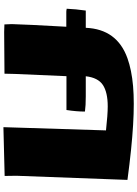

<svg xmlns="http://www.w3.org/2000/svg" viewBox="142 -946 811 1136"><g transform="rotate(90 548.0 -377.5)"><path d="M731.9 8.3 751 -598.6Q658.2 -608.9 608.9 -608.9Q525.9 -608.9 482.4 -580.3Q439 -551.8 430.7 -479H549.8Q605 -479 639.6 -474.1Q639.6 -423.8 630.4 -364.7H430.2Q417 -79.1 417 -60.5L415.5 2L168.5 3.9Q146 3.9 124 2.4L122.1 -41Q123 -82.5 127 -163.3Q130.9 -244.1 137.7 -363.8H49.3Q42.5 -363.8 31.2 -366.2Q32.2 -392.1 34.9 -420.2Q37.6 -448.2 42 -479H144Q151.9 -664.1 324.2 -725.6Q393.6 -750.5 488.8 -758.8Q584 -767.1 719.2 -759Q854.5 -751 1043.9 -725.6L1019.5 -69.3L1020.5 1Z"/></g></svg>

Font: Seymour One
Style: Regular
Weight: 400
Designer: Vernon Adams
Foundry: Vernon Adams
Version: Version 1.100; ttfautohint (v1.8.4.7-5d5b);gftools[0.9.33]